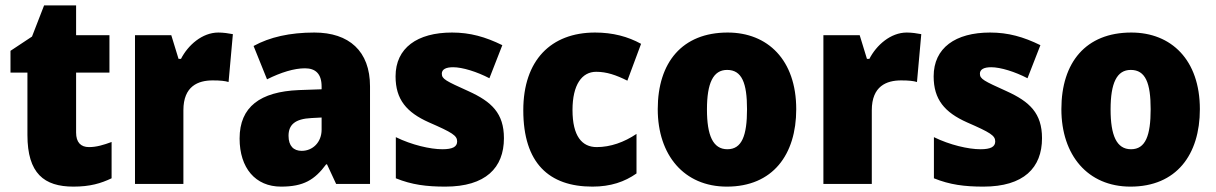

<svg xmlns="http://www.w3.org/2000/svg" viewBox="-20 -684 4522 714"><path d="M311 -137C280 -137 263 -155 263 -191V-414H387V-553H263V-664H144L99 -548L19 -495V-414H82V-182C82 -39 144 10 253 10C315 10 355 -2 395 -21V-156C365 -145 339 -137 311 -137Z M792 -563C732 -563 679 -516 653 -465H644L617 -553H482V0H662V-274C662 -364 717 -385 771 -385C800 -385 817 -383 830 -379L846 -557C831 -560 810 -563 792 -563Z M1149 -563C1058 -563 983 -546 923 -513L973 -389C1025 -415 1074 -430 1114 -430C1153 -430 1176 -410 1176 -362V-352L1091 -349C948 -343 871 -287 871 -169C871 -59 930 10 1025 10C1109 10 1150 -15 1193 -73H1196L1230 0H1356V-363C1356 -494 1278 -563 1149 -563ZM1138 -245 1176 -247V-202C1176 -155 1143 -123 1102 -123C1072 -123 1053 -141 1053 -179C1053 -220 1077 -242 1138 -245Z M1854 -170C1854 -263 1808 -306 1722 -345C1638 -383 1623 -390 1623 -410C1623 -426 1638 -434 1665 -434C1700 -434 1754 -417 1800 -393L1848 -516C1785 -547 1728 -563 1661 -563C1532 -563 1451 -506 1451 -400C1451 -314 1492 -266 1575 -229C1662 -191 1680 -180 1680 -158C1680 -138 1663 -129 1625 -129C1580 -129 1511 -145 1452 -174V-21C1511 3 1566 10 1636 10C1786 10 1854 -60 1854 -170Z M2183 10C2251 10 2303 -8 2347 -39V-186C2301 -155 2250 -137 2199 -137C2144 -137 2109 -178 2109 -275C2109 -369 2144 -417 2197 -417C2236 -417 2271 -405 2313 -384L2364 -521C2315 -548 2259 -563 2193 -563C2029 -563 1926 -460 1926 -274C1926 -77 2022 10 2183 10Z M2941 -278C2941 -461 2835 -563 2686 -563C2517 -563 2426 -452 2426 -278C2426 -107 2524 10 2683 10C2854 10 2941 -109 2941 -278ZM2609 -277C2609 -375 2632 -424 2684 -424C2739 -424 2758 -375 2758 -278C2758 -180 2739 -129 2685 -129C2631 -129 2609 -181 2609 -277Z M3352 -563C3292 -563 3239 -516 3213 -465H3204L3177 -553H3042V0H3222V-274C3222 -364 3277 -385 3331 -385C3360 -385 3377 -383 3390 -379L3406 -557C3391 -560 3370 -563 3352 -563Z M3855 -170C3855 -263 3809 -306 3723 -345C3639 -383 3624 -390 3624 -410C3624 -426 3639 -434 3666 -434C3701 -434 3755 -417 3801 -393L3849 -516C3786 -547 3729 -563 3662 -563C3533 -563 3452 -506 3452 -400C3452 -314 3493 -266 3576 -229C3663 -191 3681 -180 3681 -158C3681 -138 3664 -129 3626 -129C3581 -129 3512 -145 3453 -174V-21C3512 3 3567 10 3637 10C3787 10 3855 -60 3855 -170Z M4442 -278C4442 -461 4336 -563 4187 -563C4018 -563 3927 -452 3927 -278C3927 -107 4025 10 4184 10C4355 10 4442 -109 4442 -278ZM4110 -277C4110 -375 4133 -424 4185 -424C4240 -424 4259 -375 4259 -278C4259 -180 4240 -129 4186 -129C4132 -129 4110 -181 4110 -277Z"/></svg>

Font: Noto Sans Gujarati UI SemiCondensed Black
Style: Regular
Weight: 900
Width: 4
Designer: Jelle Bosma - Monotype Design Team, Universal Thirst
Foundry: Monotype Imaging Inc.
Version: Version 2.106